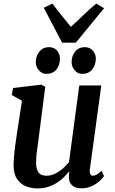

<svg xmlns="http://www.w3.org/2000/svg" viewBox="-20 -1037 637 1067"><path d="M187.5 10Q154.5 10 124.5 -1.8Q94.5 -13.5 75.2 -41.5Q56 -69.5 55.5 -118Q55.5 -135.5 57 -156.5Q58.5 -177.5 61.2 -200.5Q64 -223.5 67.2 -247.2Q70.5 -271 74 -293.5L102 -477L45.5 -509L52.5 -548L209.5 -566.5L231.5 -555L197.5 -289.5Q195 -268 192 -246.8Q189 -225.5 186.2 -205.8Q183.5 -186 182 -168.5Q180.5 -151 180.5 -137Q180.5 -107.5 187.2 -90.8Q194 -74 207 -67.2Q220 -60.5 239 -60.5Q262.5 -60.5 285.5 -71.5Q308.5 -82.5 328.5 -99.8Q348.5 -117 363.5 -136L420.5 -562H543L479.5 -97Q477 -78 482 -69.2Q487 -60.5 496.5 -60.5Q506 -60.5 516.2 -66.2Q526.5 -72 545 -87.5L558 -58.5Q553.5 -50.5 536.8 -34.2Q520 -18 493.5 -4.2Q467 9.5 433.5 9.5Q399 9.5 381.5 -6.2Q364 -22 363 -48.5Q363 -51 363 -54.8Q363 -58.5 363.2 -63.2Q363.5 -68 364 -73Q364.5 -78 365 -82.5L363.5 -83.5Q350 -66.5 332.5 -49.8Q315 -33 293.2 -19.5Q271.5 -6 245.2 2Q219 10 187.5 10ZM237 -626.5Q212.5 -626.5 195.5 -647Q178.5 -667.5 179 -694Q180 -728 199.8 -751.5Q219.5 -775 252 -775Q281.5 -775 297.5 -755.2Q313.5 -735.5 313 -710.5Q313 -675.5 293.8 -651Q274.5 -626.5 237 -626.5ZM436 -626.5Q411.5 -626.5 394.5 -647Q377.5 -667.5 378 -694Q379 -728 398.5 -751.5Q418 -775 451 -775Q479.5 -775 496.2 -755.2Q513 -735.5 512.5 -710.5Q512 -675.5 492.5 -651Q473 -626.5 436 -626.5ZM325 -800 223.5 -993.5 270.5 -1017Q295.5 -985.5 321 -953Q346.5 -920.5 373.5 -888Q410.5 -920.5 443.5 -953Q476.5 -985.5 515 -1017L558.5 -991.5L401.5 -800Z"/></svg>

Font: Merriweather 20pt SemiBold
Style: Italic
Weight: 600
Italic angle: -7.8°
Version: Version 2.101